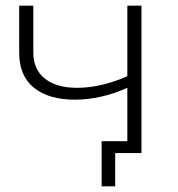

<svg xmlns="http://www.w3.org/2000/svg" viewBox="-20 -542 629 680"><path d="M481 -522V0H388V118H340V-42H431V-231Q337 -189 245 -189Q153 -189 100.5 -231Q48 -273 48 -355V-522H98V-357Q98 -296 139 -263.5Q180 -231 253 -231Q337 -231 431 -272V-522Z"/></svg>

Font: Montserrat Atlas Light
Style: Regular
Weight: 300
Designer: Julieta Ulanovsky
Foundry: Julieta Ulanovsky
Version: Version 7.200